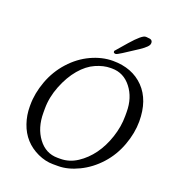

<svg xmlns="http://www.w3.org/2000/svg" viewBox="-159 -1020 1038 1150"><g transform="rotate(20 360.0 -445.5)"><path d="M618.2 -410.2V-436.5Q618.2 -527.8 569.8 -589.8Q521.5 -651.9 446.8 -651.9H438Q393.6 -651.9 344 -630.1Q294.4 -608.4 251.7 -558.1Q209 -507.8 179.9 -434.3Q150.9 -360.8 150.9 -288.6V-262.2Q150.9 -166 199.2 -101.6Q247.1 -37.6 322.3 -37.6Q322.8 -37.6 323.2 -37.6H340.3Q397.5 -37.6 447.8 -70.6Q498 -103.5 535.4 -155Q572.8 -206.5 595.5 -274.9Q618.2 -343.3 618.2 -410.2ZM422.9 -751V-755.4Q422.9 -756.3 485.6 -827.9Q548.3 -899.4 570.8 -899.4H578.1Q583 -898.4 585.9 -898.4Q615.7 -898.4 615.7 -876V-874L615.2 -871.6Q615.2 -853 563.5 -818.4Q447.8 -741.2 439 -741.2H436.5Q422.9 -741.2 422.9 -751ZM61.5 -279.8Q61.5 -354 90.3 -432.4Q119.1 -510.7 174.1 -571.5Q229 -632.3 298.8 -664.6Q368.7 -696.8 437 -696.8Q560.5 -696.8 634.8 -620.6Q708.5 -544.4 708.5 -409.2Q708.5 -335.4 679.7 -256.8Q650.9 -178.2 596.9 -118.7Q543 -59.1 474.1 -25.6Q405.3 7.8 343.3 7.8H310.1Q261.7 7.8 212.9 -14.6Q114.3 -60.1 79.1 -163.1Q61.5 -214.4 61.5 -269Z"/></g></svg>

Font: Averia Serif Libre Light
Style: Italic
Weight: 300
Italic angle: -8.5°
Version: Version 1.002